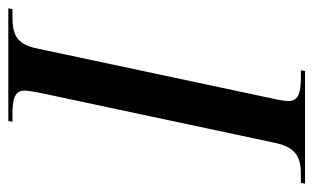

<svg xmlns="http://www.w3.org/2000/svg" viewBox="-193 -588 754 462"><g transform="rotate(90 184.0 -357.0)"><path d="M-27 0H244L246 -10H229C194 -10 171 -14 171 -39C171 -48 174 -63 177 -79L297 -643C309 -697 336 -704 375 -704H393L395 -714H124L122 -704H139C174 -704 196 -699 196 -675C196 -669 195 -657 191 -640L69 -66C58 -16 31 -10 -7 -10H-25Z"/></g></svg>

Font: Noto Serif Display Condensed Medium
Style: Italic
Weight: 500
Width: 3
Italic angle: -12°
Designer: Monotype Design Team
Foundry: Monotype Imaging Inc.
Version: Version 2.009